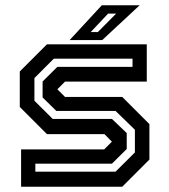

<svg xmlns="http://www.w3.org/2000/svg" viewBox="-20 -708 642 728"><path d="M60 0V-141.5H375L405.5 -172V-169.5L376 -199.5H158L55 -302.5V-437L158 -540H536.5V-398.5H226.5L196 -368V-371L226.5 -340.5H443.5L546.5 -237.5V-103L443.5 0ZM114 -57H418L491.5 -130V-216L418 -287.5H193.5L141.5 -338.5V-399L197.5 -454.5H482.5V-485.5H184L110.5 -412V-326L180 -257H404.5L460.5 -203.5V-143L404.5 -87.5H114ZM244 -556 366 -688H509.5L367.5 -556ZM324 -586.5H351L420.5 -656.5H390Z"/></svg>

Font: Tourney Thin SemiBold
Style: Regular
Weight: 600
Version: Version 1.015